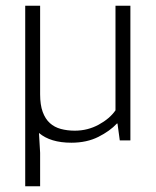

<svg xmlns="http://www.w3.org/2000/svg" viewBox="-20 -490 544 670"><path d="M383 -470H435V0H398L390 -59H388Q364 -33 323.5 -12.5Q283 8 229 8Q156 8 116 -26L120 43V160H68V-470H120V-161Q120 -124 129 -99.5Q138 -75 154 -60.5Q170 -46 192.5 -40Q215 -34 241 -34Q286 -34 324.5 -55Q363 -76 383 -105Z"/></svg>

Font: Mukta ExtraLight
Style: Regular
Weight: 275
Designer: Girish Dalvi and Yashodeep Gholap
Foundry: Ek Type
Version: Version 2.538;PS 1.002;hotconv 16.6.51;makeotf.lib2.5.65220;